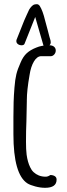

<svg xmlns="http://www.w3.org/2000/svg" viewBox="-20 -882 319 916"><path d="M111 -7Q44 -50 44 -242V-269V-300V-324Q44 -364 45 -395.5Q46 -427 49 -464Q52 -503 58 -527.5Q64 -552 78 -583Q90 -612 107.5 -628Q125 -644 153 -655Q178 -666 215 -666Q230 -666 238 -659Q246 -652 246 -641Q246 -631 239.5 -623Q233 -615 224 -614H177Q157 -614 142 -589Q127 -564 121 -524Q108 -450 108 -404V-399L106 -303Q104 -260 104 -206Q104 -168 107 -144Q112 -108 124 -84Q136 -57 165 -45Q180 -39 198 -39Q209 -39 220 -47Q233 -47 241.5 -41.5Q250 -36 250 -25Q250 14 195 14Q173 14 148.5 7.5Q124 1 111 -7ZM187 -666 148 -801 97 -673Q94 -666 83 -666Q73 -666 65.5 -671.5Q58 -677 58 -686Q58 -692 60 -695L95 -783Q99 -791 107 -810Q115 -829 119 -836Q130 -854 142 -860Q150 -862 156 -862Q164 -862 170 -853Q184 -831 195 -785L208 -737Q217 -701 221 -689Q222 -686 222 -680Q222 -671 215 -665Q208 -659 199 -659Q189 -659 187 -666Z"/></svg>

Font: Amatic SC
Style: Bold
Weight: 700
Designer: Multiple Designers
Foundry: Vernon Adams
Version: Version 2.505